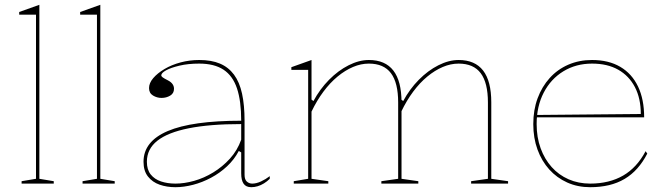

<svg xmlns="http://www.w3.org/2000/svg" viewBox="-20 -765 2782 800"><path d="M144 -20 204 -10V0H70V-10L130 -20V-704H60V-715L144 -745Z M398 -20 458 -10V0H324V-10L384 -20V-704H314V-715L398 -745Z M810 -515Q861 -515 896.5 -500Q932 -485 955 -454Q978 -423 988.5 -375Q999 -327 999 -262V-37Q999 -17 1008.5 -8.5Q1018 0 1031 0Q1048 0 1067.5 -9Q1087 -18 1104 -31V-20Q1093 -9 1080 -1Q1067 7 1053.5 11Q1040 15 1027 15Q1005 15 995 0.5Q985 -14 985 -43Q985 -76 985 -91.5Q985 -107 985 -114.5Q985 -122 985 -130L975 -136Q956 -100 926 -72Q896 -44 859.5 -24.5Q823 -5 784.5 5Q746 15 711 15Q675 15 645 4.5Q615 -6 596.5 -29.5Q578 -53 578 -91Q578 -176 679 -219Q780 -262 985 -262Q985 -344 967.5 -396.5Q950 -449 911.5 -474.5Q873 -500 810 -500Q764 -500 728 -491.5Q692 -483 672 -472Q652 -461 652 -451Q652 -447 658 -442.5Q664 -438 680 -430Q705 -417 705 -395Q705 -376 689 -366.5Q673 -357 653 -357Q634 -357 617.5 -367Q601 -377 601 -398Q601 -419 618.5 -439.5Q636 -460 665.5 -477.5Q695 -495 732.5 -505Q770 -515 810 -515ZM985 -248Q854 -248 766.5 -230.5Q679 -213 635.5 -178.5Q592 -144 592 -91Q592 -58 608 -38Q624 -18 651 -9Q678 0 711 0Q748 0 789 -11.5Q830 -23 868.5 -46.5Q907 -70 938 -104Q969 -138 985 -183Z M1204 0V-10L1264 -20V-474H1194V-485L1278 -515V-350L1286 -344Q1313 -394 1351 -432.5Q1389 -471 1432.5 -493Q1476 -515 1517 -515Q1551 -515 1576.5 -504Q1602 -493 1619 -471Q1636 -449 1644.5 -416Q1653 -383 1653 -338V-20L1723 -10V0H1569V-10L1639 -20V-338Q1639 -420 1609 -460Q1579 -500 1517 -500Q1484 -500 1451 -486Q1418 -472 1386.5 -446Q1355 -420 1327.5 -383Q1300 -346 1278 -300V-20L1348 -10V0ZM1943 0V-10L2013 -20V-338Q2013 -420 1983 -460Q1953 -500 1891 -500Q1858 -500 1825 -486Q1792 -472 1760.5 -446Q1729 -420 1701.5 -383Q1674 -346 1652 -300V-350L1660 -344Q1687 -394 1725 -432.5Q1763 -471 1806.5 -493Q1850 -515 1891 -515Q1925 -515 1950.5 -504Q1976 -493 1993 -471Q2010 -449 2018.5 -416Q2027 -383 2027 -338V-20L2097 -10V0Z M2447 -515Q2516 -515 2564.5 -486.5Q2613 -458 2638.5 -404.5Q2664 -351 2664 -276H2216V-286L2650 -290Q2650 -355 2625.5 -402Q2601 -449 2556 -474.5Q2511 -500 2447 -500Q2380 -500 2327.5 -468Q2275 -436 2245.5 -379Q2216 -322 2216 -248Q2216 -193 2232.5 -147.5Q2249 -102 2278.5 -69Q2308 -36 2349 -18Q2390 0 2439 0Q2479 0 2513.5 -8.5Q2548 -17 2576.5 -33.5Q2605 -50 2628.5 -75.5Q2652 -101 2670 -135L2677 -125Q2659 -90 2635.5 -63.5Q2612 -37 2582.5 -19.5Q2553 -2 2517 6.5Q2481 15 2439 15Q2387 15 2343.5 -4.5Q2300 -24 2268.5 -59Q2237 -94 2219.5 -142Q2202 -190 2202 -248Q2202 -307 2220 -355.5Q2238 -404 2270.5 -440Q2303 -476 2348 -495.5Q2393 -515 2447 -515Z"/></svg>

Font: Kalnia Thin Thin
Style: Regular
Weight: 250
Version: Version 1.105